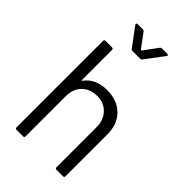

<svg xmlns="http://www.w3.org/2000/svg" viewBox="-265 -980 1068 1068"><g transform="rotate(45 269.5 -446.0)"><path d="M290 -513Q370 -513 417.5 -466Q465 -419 465 -340V-10Q465 0 455 0H404Q394 0 394 -10V-326Q394 -381 360.5 -416Q327 -451 274 -451Q219 -451 185 -417Q151 -383 151 -328V-10Q151 0 141 0H90Q80 0 80 -10V-690Q80 -700 90 -700H141Q151 -700 151 -690V-453Q151 -451 152 -450.5Q153 -450 153 -450Q154 -450 155 -451Q199 -513 290 -513ZM144 -880Q142 -882 142 -886Q142 -888 144 -890Q146 -892 150 -892H190Q199 -892 203 -886L264 -804Q265 -803 267 -803Q269 -803 270 -804L330 -886Q334 -892 343 -892H383Q389 -892 390.5 -889.5Q392 -887 392 -886Q392 -883 389 -880L308 -772Q304 -766 295 -766H237Q228 -766 224 -772Z"/></g></svg>

Font: LinhAnh
Style: Regular
Weight: 400
Designer: Jeremy Tribby
Foundry: Tribby Type
Version: Version 1.408